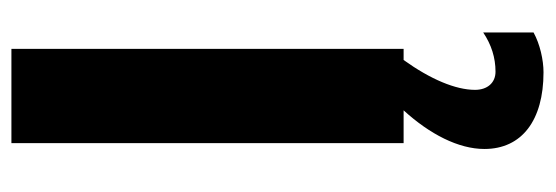

<svg xmlns="http://www.w3.org/2000/svg" viewBox="-330 -380 949 328"><g transform="rotate(-90 144.0 -215.5)"><path d="M64 -670V0H120C79 45 54 94 54 138C54 202 103 239 185 239C206 239 233 233 253 222V136C232 150 210 157 186 157C167 157 155 143 155 122C155 89 173 46 206 0H225V-670Z"/></g></svg>

Font: LT Wave Alt Black
Style: Regular
Weight: 900
Designer: Daniel Lyons
Version: Version 2.5 (Glyphs App)